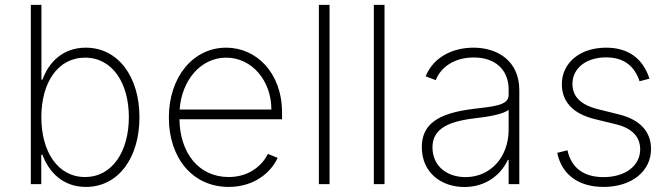

<svg xmlns="http://www.w3.org/2000/svg" viewBox="-20 -747 2721 779"><path d="M105.1 0H147.4V-119H152.3C178.3 -48.7 235.1 11.4 328.5 11.4C459.9 11.4 545.8 -106.2 545.8 -271.3C545.8 -435.7 459.2 -553.6 328.1 -553.6C234.7 -553.6 177.6 -494 152.3 -423.7H148.1V-727.3H105.1ZM147.7 -271.7C147.7 -410.9 214.1 -513.1 324.9 -513.1C437.1 -513.1 502.8 -408.7 502.8 -271.7C502.8 -134.6 437.1 -28.8 324.9 -28.8C214.1 -28.8 147.7 -132.1 147.7 -271.7Z M908 11.4C1015.6 11.4 1081.7 -51.5 1106.5 -106.5L1067.1 -122.5C1046.9 -82 996.8 -28.8 908 -28.8C784.1 -28.8 709.9 -128.9 708.1 -263.1H1124.3V-290.1C1124.3 -452.1 1019.9 -553.6 897.7 -553.6C762.4 -553.6 665.1 -433.2 665.1 -270.2C665.1 -107.6 759.9 11.4 908 11.4ZM708.8 -302.6C717.3 -421.5 794.4 -513.1 897.7 -513.1C1001.4 -513.1 1081 -420.8 1081 -302.6Z M1317.1 -727.3H1273.8V0H1317.1Z M1540.1 -727.3H1496.8V0H1540.1Z M1864.3 11.7C1951 11.7 2012.1 -37.3 2040.5 -98.4H2043.7V0H2087V-381C2087 -500.4 1998.2 -553.6 1901.3 -553.6C1817.1 -553.6 1738.3 -515.6 1707 -437.1L1747.9 -421.9C1769.2 -475.9 1824.6 -513.8 1902.3 -513.8C1990.4 -513.8 2043.7 -463.1 2043.7 -383.9V-361.2C2043.7 -319.2 1982.6 -315 1899.5 -305C1753.9 -287.3 1691.4 -241.1 1691.4 -150.2C1691.4 -46.5 1770.2 11.7 1864.3 11.7ZM1868.6 -28.4C1792.3 -28.4 1734.7 -74.2 1734.7 -148.8C1734.7 -216.3 1784.4 -252.5 1903.8 -266.7C1957 -272.7 2021 -282.7 2043.7 -301.5V-221.2C2043.7 -110.4 1970.9 -28.4 1868.6 -28.4Z M2615.1 -427.9C2588.8 -508.2 2531.2 -553.6 2438.9 -553.6C2334.5 -553.6 2259.6 -493.3 2259.6 -405.2C2259.6 -334.9 2304 -285.5 2393.1 -263.8L2480.1 -242.5C2545.1 -226.6 2577.4 -191.4 2577.4 -141C2577.4 -74.9 2517.8 -28.4 2428.6 -28.4C2348 -28.4 2297.9 -66.1 2282.3 -137.4L2240.8 -126.8C2259.6 -38 2327.4 11.4 2429 11.4C2542.6 11.4 2621.4 -51.8 2621.4 -142.4C2621.4 -212.7 2577.4 -261.4 2491.5 -282.7L2407.7 -303.6C2336.6 -321 2302.6 -354.8 2302.6 -406.6C2302.6 -470.5 2358.7 -514.2 2438.9 -514.2C2513.5 -514.2 2555 -476.9 2574.9 -417.3Z"/></svg>

Font: Karasuma Gothic
Style: Thin
Weight: 200
Designer: Rasmus Andersson / Ryoko Ishizuka
Foundry: rsms
Version: Version 1.00